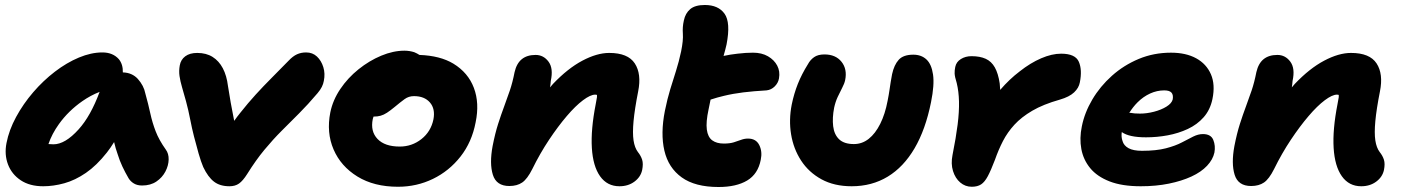

<svg xmlns="http://www.w3.org/2000/svg" viewBox="-20 -736 5621 769"><path d="M153 10Q99 10 63 -14Q27 -38 12 -77.5Q-3 -117 6 -163Q16 -215 44.5 -267.5Q73 -320 113 -366.5Q153 -413 200 -449Q247 -485 296 -505.5Q345 -526 390 -526Q432 -526 456 -499Q473 -478 472 -446Q509 -445 532 -420Q556 -393 562 -362Q574 -319 582 -282Q590 -245 603.5 -210Q617 -175 644 -137Q656 -121 655.5 -97Q655 -73 642.5 -49Q630 -25 606.5 -9Q583 7 549 7Q530 7 516.5 -1Q503 -9 495 -22Q481 -46 470 -69.5Q459 -93 451 -119Q443 -141 437 -167Q423 -144 408 -125Q367 -73 324 -43.5Q281 -14 237.5 -2Q194 10 153 10ZM379 -368Q343 -354 310 -331Q254 -292 216 -239Q188 -200 174 -159Q183 -158 194 -158Q241 -158 295 -218Q343 -271 379 -368Z M899 10Q861 10 837 -8.5Q813 -27 794 -67Q785 -88 775.5 -121Q766 -154 757 -189.5Q748 -225 743 -252Q734 -298 725 -330.5Q716 -363 709 -387Q702 -411 699 -431.5Q696 -452 700 -474Q704 -497 722 -510.5Q740 -524 770 -524Q806 -524 831.5 -508Q857 -492 872.5 -462.5Q888 -433 893 -392Q898 -360 904 -325.5Q910 -291 917 -257Q918 -254 918 -252Q930 -269 943 -285Q973 -323 1004 -357Q1035 -391 1068 -424Q1101 -457 1136 -493Q1153 -511 1169.5 -518.5Q1186 -526 1206 -526Q1232 -526 1249.5 -509.5Q1267 -493 1275 -467Q1283 -441 1277 -412Q1275 -400 1269 -388Q1263 -376 1252 -363Q1213 -317 1178 -282L1108 -212Q1073 -177 1039 -136Q1005 -95 970 -39Q953 -12 937.5 -1Q922 10 899 10Z M1574 12Q1478 12 1411.5 -29Q1345 -70 1316 -137.5Q1287 -205 1303 -286Q1313 -335 1343 -379.5Q1373 -424 1416 -458.5Q1459 -493 1507 -513Q1555 -533 1600 -533Q1620 -533 1639 -527Q1651 -522 1660 -516Q1743 -513 1796 -481Q1855 -445 1878 -384Q1901 -323 1885 -246Q1870 -167 1824.5 -109Q1779 -51 1714 -19.5Q1649 12 1574 12ZM1476 -269Q1474 -264 1473 -259Q1463 -210 1492 -179.5Q1521 -149 1581 -149Q1630 -149 1668 -179Q1706 -209 1716 -258Q1724 -300 1702 -325.5Q1680 -351 1638 -351Q1617 -351 1600.5 -339Q1584 -327 1560 -307Q1543 -293 1530 -284.5Q1517 -276 1504.5 -272.5Q1492 -269 1476 -269Q1476 -269 1476 -269Z M2461 10Q2412 10 2383.5 -30Q2355 -70 2350.5 -143.5Q2346 -217 2366 -319Q2369 -335 2371 -347Q2371 -352 2371 -356Q2368 -357 2364 -357Q2345 -357 2315 -334.5Q2285 -312 2250 -271Q2215 -230 2179 -176Q2143 -122 2112 -59Q2092 -19 2071.5 -5Q2051 9 2020 9Q1968 9 1954 -36Q1940 -81 1953 -151Q1963 -202 1975 -239.5Q1987 -277 1999 -309Q2011 -341 2022 -373.5Q2033 -406 2041 -447Q2049 -482 2070 -499Q2091 -516 2125 -516Q2157 -516 2177 -489Q2197 -462 2186 -412Q2185 -398 2183 -386Q2189 -393 2195 -400Q2254 -462 2312.5 -493Q2371 -524 2420 -524Q2495 -524 2522.5 -482Q2550 -440 2536 -370Q2522 -299 2517.5 -251Q2513 -203 2517.5 -173.5Q2522 -144 2535 -127Q2547 -112 2552 -96Q2557 -80 2552 -55Q2546 -27 2521 -8.5Q2496 10 2461 10Z M2858 13Q2764 13 2710.5 -25.5Q2657 -64 2641 -132.5Q2625 -201 2643 -292Q2653 -341 2664.5 -378.5Q2676 -416 2687.5 -452Q2699 -488 2708 -530Q2717 -574 2715 -601Q2713 -628 2719 -654Q2725 -683 2744.5 -699.5Q2764 -716 2803 -716Q2857 -716 2882 -681Q2907 -646 2890 -558Q2885 -536 2878 -512Q2906 -518 2934 -521Q2967 -525 2996 -525Q3031 -525 3056 -510.5Q3081 -496 3093 -473Q3105 -450 3100 -422Q3097 -404 3083 -390Q3069 -376 3050 -374Q2998 -371 2957 -366Q2916 -361 2879 -352Q2853 -346 2826 -337Q2822 -318 2818 -298Q2807 -247 2811 -217Q2815 -187 2832.5 -174Q2850 -161 2879 -161Q2903 -161 2919 -166Q2935 -171 2948.5 -176Q2962 -181 2976 -181Q3008 -181 3021 -155Q3034 -129 3027 -96Q3016 -39 2972.5 -13Q2929 13 2858 13Z M3391 10Q3321 10 3270 -18Q3219 -46 3188.5 -93Q3158 -140 3148.5 -198Q3139 -256 3151 -317Q3160 -361 3175.5 -400Q3191 -439 3216 -479Q3225 -496 3240.5 -507Q3256 -518 3282 -518Q3327 -518 3350.5 -488.5Q3374 -459 3365 -415Q3362 -401 3353 -384Q3344 -367 3335 -347.5Q3326 -328 3321 -305Q3313 -264 3317 -230.5Q3321 -197 3341 -178Q3361 -159 3400 -159Q3433 -159 3459.5 -180Q3486 -201 3505.5 -240Q3525 -279 3535 -332Q3540 -357 3542.5 -375Q3545 -393 3547.5 -408Q3550 -423 3553 -439Q3561 -476 3579.5 -496.5Q3598 -517 3638 -517Q3670 -517 3690.5 -498Q3711 -479 3717 -437.5Q3723 -396 3709 -327Q3687 -217 3643 -142Q3599 -67 3535.5 -28.5Q3472 10 3391 10Z M3872 12Q3846 12 3826 -5Q3806 -22 3797 -51Q3788 -80 3795 -115Q3809 -185 3815.5 -237Q3822 -289 3821 -329.5Q3820 -370 3812 -403Q3804 -429 3803.5 -441.5Q3803 -454 3806 -468Q3810 -488 3828.5 -499.5Q3847 -511 3871 -511Q3905 -511 3928 -500.5Q3951 -490 3964.5 -466Q3978 -442 3984 -402Q3985 -390 3986 -376Q4023 -419 4064 -450Q4107 -484 4150 -502.5Q4193 -521 4230 -521Q4287 -521 4301 -488.5Q4315 -456 4305 -406Q4301 -384 4282 -366Q4263 -348 4225 -337Q4158 -318 4114.5 -292.5Q4071 -267 4043 -236.5Q4015 -206 3997 -171Q3979 -136 3965 -96Q3949 -54 3936.5 -30.5Q3924 -7 3909.5 2.5Q3895 12 3872 12Z M4549 10Q4474 10 4424 -9.5Q4374 -29 4346.5 -62.5Q4319 -96 4311 -139Q4303 -182 4313 -230Q4324 -285 4355 -337.5Q4386 -390 4433.5 -432.5Q4481 -475 4541 -500Q4601 -525 4670 -525Q4730 -525 4771 -502.5Q4812 -480 4830 -438.5Q4848 -397 4836 -339Q4827 -296 4801 -266.5Q4775 -237 4737.5 -219.5Q4700 -202 4657 -194Q4614 -186 4570 -186Q4502 -186 4473 -207Q4470 -188 4476 -171Q4481 -153 4500 -142.5Q4519 -132 4554 -132Q4611 -132 4649.5 -142Q4688 -152 4713.5 -165.5Q4739 -179 4759 -189Q4779 -199 4798 -199Q4830 -199 4839.5 -175.5Q4849 -152 4844 -125Q4838 -97 4814.5 -72Q4791 -47 4752 -29Q4713 -11 4661.5 -0.5Q4610 10 4549 10ZM4503 -284Q4505 -284 4508 -284Q4522 -281 4546 -281Q4573 -281 4602 -288.5Q4631 -296 4652 -309Q4673 -322 4677 -338Q4680 -356 4672 -365Q4664 -374 4643 -374Q4614 -374 4586.5 -361.5Q4559 -349 4536 -326Q4518 -308 4503 -284Z M5432 10Q5383 10 5354.5 -30Q5326 -70 5321.5 -143.5Q5317 -217 5337 -319Q5340 -335 5342 -347Q5342 -352 5342 -356Q5339 -357 5335 -357Q5316 -357 5286 -334.5Q5256 -312 5221 -271Q5186 -230 5150 -176Q5114 -122 5083 -59Q5063 -19 5042.5 -5Q5022 9 4991 9Q4939 9 4925 -36Q4911 -81 4924 -151Q4934 -202 4946 -239.5Q4958 -277 4970 -309Q4982 -341 4993 -373.5Q5004 -406 5012 -447Q5020 -482 5041 -499Q5062 -516 5096 -516Q5128 -516 5148 -489Q5168 -462 5157 -412Q5156 -398 5154 -386Q5160 -393 5166 -400Q5225 -462 5283.5 -493Q5342 -524 5391 -524Q5466 -524 5493.5 -482Q5521 -440 5507 -370Q5493 -299 5488.5 -251Q5484 -203 5488.5 -173.5Q5493 -144 5506 -127Q5518 -112 5523 -96Q5528 -80 5523 -55Q5517 -27 5492 -8.5Q5467 10 5432 10Z"/></svg>

Font: Shantell Sans Light ExtraBold
Style: Italic
Weight: 800
Italic angle: -11°
Version: Version 1.008;[ac192a2d6]